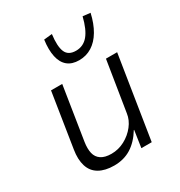

<svg xmlns="http://www.w3.org/2000/svg" viewBox="-177 -866 932 996"><g transform="rotate(-30 289.0 -368.5)"><path d="M219 8Q165 8 129.5 -12.5Q94 -33 81.5 -73.5Q69 -114 78 -169L129 -494H196L146 -176Q140 -137 146.5 -109.5Q153 -82 175.5 -67Q198 -52 237 -52Q279 -52 316.5 -72Q354 -92 379.5 -124.5Q405 -157 410 -194L458 -494H525L447 0H385L400 -101H398Q365 -47 321 -19.5Q277 8 219 8ZM335 -556Q292 -556 266 -577.5Q240 -599 231 -640.5Q222 -682 230 -740L279 -745Q270 -675 284.5 -641Q299 -607 345 -607Q389 -607 417.5 -641Q446 -675 463 -745L508 -740Q495 -682 470.5 -640.5Q446 -599 411.5 -577.5Q377 -556 335 -556Z"/></g></svg>

Font: Nunito Sans 7pt SemiCondensed Light
Style: Italic
Weight: 300
Width: 4
Italic angle: -9°
Designer: Vernon Adams
Foundry: Vernon Adams
Version: Version 3.101;gftools[0.9.27]